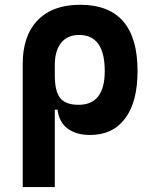

<svg xmlns="http://www.w3.org/2000/svg" viewBox="-20 -547 626 792"><path d="M351.6 9.8Q294.4 9.8 259 -16.6Q223.6 -43 217.3 -94.7H206.1V224.6H73.7V-283.2Q73.7 -399.9 135.5 -463.6Q197.3 -527.3 310.5 -527.3Q547.4 -527.3 547.4 -253.9Q547.4 -126.5 496.1 -58.3Q444.8 9.8 351.6 9.8ZM206.1 -234.9Q206.1 -171.4 228 -143.1Q250 -114.7 304.2 -114.7Q412.1 -114.7 412.1 -253.9Q412.1 -402.8 306.6 -402.8Q258.3 -402.8 232.2 -370.4Q206.1 -337.9 206.1 -278.8Z"/></svg>

Font: CaskaydiaMono NF
Style: Bold
Weight: 700
Designer: Aaron Bell
Foundry: Saja Typeworks
Version: Version 2111.001; ttfautohint (v1.8.4);Nerd Fonts 3.1.1